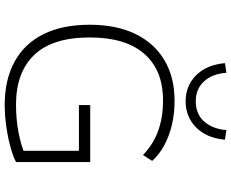

<svg xmlns="http://www.w3.org/2000/svg" viewBox="-103 -870 981 815"><g transform="rotate(90 387.5 -462.5)"><path d="M425 8Q318 8 241.5 -34Q165 -76 125 -156.5Q85 -237 85 -353Q85 -466 124 -546.5Q163 -627 235.5 -670Q308 -713 408 -713Q462 -713 509 -702Q556 -691 595.5 -670Q635 -649 663 -618L638 -579Q592 -623 535 -643.5Q478 -664 406 -664Q278 -664 208.5 -584.5Q139 -505 139 -353Q139 -195 213 -117.5Q287 -40 424 -40Q486 -40 541.5 -50.5Q597 -61 640 -80L620 -35V-307H426V-355H668V-40Q643 -27 602.5 -16Q562 -5 515.5 1.5Q469 8 425 8ZM410 -760Q344 -760 299.5 -804.5Q255 -849 248 -927L289 -933Q293 -874 325 -838.5Q357 -803 410 -803Q465 -803 496.5 -839.5Q528 -876 532 -933L573 -927Q566 -849 521 -804.5Q476 -760 410 -760Z"/></g></svg>

Font: Nunito Sans 7pt ExtraLight
Style: Regular
Weight: 250
Designer: Vernon Adams
Foundry: Vernon Adams
Version: Version 3.101;gftools[0.9.27]